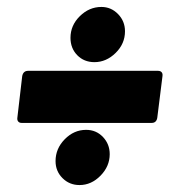

<svg xmlns="http://www.w3.org/2000/svg" viewBox="-20 -581 488 553"><path d="M183 -472Q183 -508 210 -534.5Q237 -561 272 -561Q300 -561 320 -540.5Q340 -520 340 -491Q340 -455 313 -428.5Q286 -402 252 -402Q222 -402 202.5 -422Q183 -442 183 -472ZM30 -242 44 -362Q47 -377 61 -377H435Q442 -377 445.5 -373Q449 -369 448 -362L433 -242Q432 -235 428 -231Q424 -227 417 -227H42Q36 -227 32.5 -231Q29 -235 30 -242ZM140 -117Q140 -153 166.5 -180Q193 -207 228 -207Q257 -207 276.5 -186.5Q296 -166 296 -137Q296 -102 269.5 -75Q243 -48 209 -48Q180 -48 160 -68Q140 -88 140 -117Z"/></svg>

Font: Barlow Semi Condensed Black
Style: Italic
Weight: 900
Width: 4
Italic angle: -7°
Designer: Jeremy Tribby
Foundry: Tribby Type
Version: Version 1.408